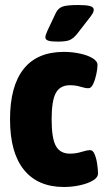

<svg xmlns="http://www.w3.org/2000/svg" viewBox="-20 -738 411 766"><path d="M235 8Q131 8 75.5 -60.5Q20 -129 20 -262Q20 -394 74 -462.5Q128 -531 235 -531Q267 -531 298 -524.5Q329 -518 349 -506Q369 -494 369 -479Q369 -465 364.5 -443Q360 -421 352 -403.5Q344 -386 333 -386Q320 -386 301 -392Q282 -398 259 -398Q220 -398 203 -367.5Q186 -337 186 -262Q186 -186 203 -155.5Q220 -125 259 -125Q283 -125 305 -132Q327 -139 340 -139Q351 -139 358 -121.5Q365 -104 368 -81.5Q371 -59 371 -46Q371 -30 351 -18Q331 -6 299.5 1Q268 8 235 8ZM210 -572Q183 -572 172 -576Q161 -580 161 -589Q161 -597 169 -615L203 -687Q212 -705 229 -711.5Q246 -718 293 -718Q323 -718 338.5 -714Q354 -710 354 -699Q354 -691 347.5 -681Q341 -671 332 -660L287 -602Q272 -584 257.5 -578Q243 -572 210 -572Z"/></svg>

Font: Asap Condensed ExtraBold
Style: Regular
Weight: 800
Width: 3
Designer: Pablo Cosgaya
Foundry: Omnibus-Type
Version: Version 3.001; ttfautohint (v1.8.4.7-5d5b)